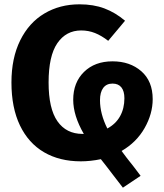

<svg xmlns="http://www.w3.org/2000/svg" viewBox="-20 -730 759 889"><path d="M543 -31Q563 -3 600 43L631 84L549 139L502 78Q490 62 476 44Q462 26 447 7Q399 17 354 17Q256 17 184 -25Q112 -67 72.5 -149Q33 -231 33 -348Q33 -461 73.5 -543Q114 -625 185.5 -667.5Q257 -710 348 -710Q413 -710 463.5 -691Q514 -672 559 -634L481 -541Q450 -565 420 -577Q390 -589 356 -589Q286 -589 245.5 -530Q205 -471 205 -348Q205 -227 246 -168.5Q287 -110 362 -110H368Q319 -195 319 -268Q319 -348 369 -397Q419 -446 501 -446Q582 -446 634.5 -400Q687 -354 687 -271Q687 -203 649.5 -137Q612 -71 543 -31ZM477 -135Q516 -156 536 -192Q556 -228 556 -275Q556 -308 542 -325.5Q528 -343 501 -343Q473 -343 458 -323Q443 -303 443 -266Q443 -203 477 -135Z"/></svg>

Font: Fira Sans BGR
Style: Bold
Weight: 700
Designer: bBox Type GmbH & Carrois Corporate GbR & Edenspiekermann AG
Foundry: bBox Type GmbH & Carrois Corporate GbR & Edenspiekermann AG
Version: Version 4.301